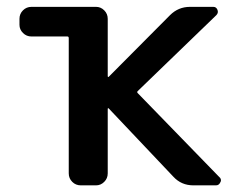

<svg xmlns="http://www.w3.org/2000/svg" viewBox="-20 -565 722 563"><path d="M181.6 -453.1Q181.6 -458 177.7 -458H72.3Q57.6 -458 47.4 -468.3Q37.1 -478.5 37.1 -492.2V-509.8Q37.1 -524.4 47.4 -534.7Q57.6 -544.9 72.3 -544.9H261.7Q275.4 -544.9 285.6 -534.7Q295.9 -524.4 295.9 -509.8V-341.8Q295.9 -339.8 296.9 -339.4Q297.9 -338.9 298.8 -339.8L478.5 -520.5Q502.9 -544.9 537.1 -544.9H605.5Q614.3 -544.9 617.7 -536.1Q621.1 -527.3 614.3 -520.5L383.8 -297.9Q380.9 -294.9 383.8 -292L623 -45.9Q627.9 -42 627.9 -36.1Q627.9 -33.2 626 -30.3Q622.1 -21.5 613.3 -21.5H546.9Q511.7 -21.5 488.3 -46.9L298.8 -247.1Q297.9 -248 296.9 -247.6Q295.9 -247.1 295.9 -246.1V-56.6Q295.9 -42 285.6 -31.7Q275.4 -21.5 261.7 -21.5H216.8Q202.1 -21.5 191.9 -31.7Q181.6 -42 181.6 -56.6Z"/></svg>

Font: Gen Jyuu GothicL Medium
Style: Regular
Weight: 500
Designer: [Source Han Sans]
Ryoko NISHIZUKA  (kana & ideographs); Paul D. Hunt (Latin, Greek & Cyrillic); Wenlong ZHANG  (bopomofo
Version: Version 1.002.20150607